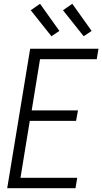

<svg xmlns="http://www.w3.org/2000/svg" viewBox="-20 -992 540 1012"><path d="M18 0 139 -735H499L490 -680H191L147 -410H391L381 -355H137L88 -55H387L378 0ZM421 -801 312 -938 361 -972 463 -829ZM251 -801 142 -938 191 -972 293 -829Z"/></svg>

Font: Iosevka Light
Style: Italic
Weight: 300
Italic angle: -9°
Monospace: yes
Designer: Belleve Invis
Foundry: Belleve Invis
Version: Version 32.5.0; ttfautohint (v1.8.4)